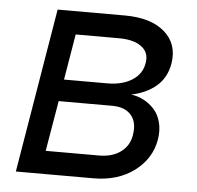

<svg xmlns="http://www.w3.org/2000/svg" viewBox="-44 -590 650 635"><g transform="rotate(5 280.5 -272.5)"><path d="M31.2 0 122.2 -545.5H345.2Q432.2 -545.5 477.8 -505.7Q523.4 -465.9 512.8 -400.6Q504.6 -353 471.9 -325.1Q439.3 -297.2 389.2 -286.9Q411.9 -283.7 431.6 -273.3Q451.3 -262.8 466.6 -245.7Q481.9 -228.7 488.5 -202.8Q495 -176.8 490.1 -146.3Q479 -82 424.4 -41Q369.7 0 288.4 0ZM123.6 -76.7H301.1Q344.5 -76.7 372.7 -97.5Q400.9 -118.3 406.2 -153.4Q413.7 -195.7 393.1 -220Q372.5 -244.3 329.5 -244.3H152ZM163.4 -316.8H306.8Q356.9 -316.8 389.6 -337.7Q422.2 -358.7 427.6 -394.9Q433.9 -429 408.2 -448.9Q382.5 -468.8 332.4 -468.8H188.9Z"/></g></svg>

Font: Karasuma Gothic
Style: Italic
Weight: 400
Italic angle: -9.39999°
Designer: Rasmus Andersson / Ryoko Nishizuka
Foundry: Genbu
Version: Version 1.00